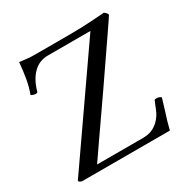

<svg xmlns="http://www.w3.org/2000/svg" viewBox="-150 -793 917 931"><g transform="rotate(-30 309.0 -327.5)"><path d="M211 -611Q162 -611 128 -577Q94 -543 78 -483Q75 -479 67 -479Q60 -479 52 -482Q44 -485 42 -487Q55 -521 62.5 -562.5Q70 -604 74 -653Q90 -651 112.5 -648.5Q135 -646 154 -646H344Q385 -646 416 -647Q447 -648 477.5 -650Q508 -652 549 -655Q552 -654 559 -647Q566 -640 566 -634Q566 -633 548 -606.5Q530 -580 500.5 -537Q471 -494 434.5 -441Q398 -388 359 -331Q320 -274 283 -221.5Q246 -169 217 -126.5Q188 -84 170.5 -59Q153 -34 153 -34H408Q440 -34 461.5 -43.5Q483 -53 499 -69Q520 -90 531.5 -117Q543 -144 551 -165Q552 -167 556 -167.5Q560 -168 564 -168Q572 -168 578.5 -165Q585 -162 588 -159Q577 -121 568.5 -94.5Q560 -68 553.5 -46.5Q547 -25 541 0H52Q44 0 37.5 -5Q31 -10 34 -14L449 -611Z"/></g></svg>

Font: Amiri Quran
Style: Regular
Weight: 400
Designer: Khaled Hosny
Version: Version 0.117